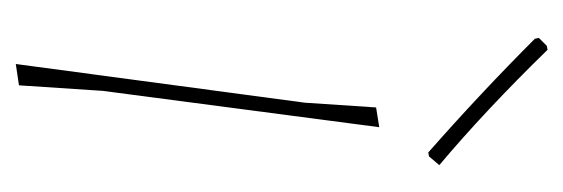

<svg xmlns="http://www.w3.org/2000/svg" viewBox="-255 -454 713 243"><g transform="rotate(90 101.5 -332.5)"><path d="M43 -669Q120 -590 189 -532L178 -519L173 -518Q98 -584 29 -653L28 -658L38 -668ZM141 -456 95 -106 88 0 61 4 110 -362 116 -452Z"/></g></svg>

Font: Alegreya Sans SC Thin
Style: Italic
Weight: 100
Italic angle: -7°
Designer: Juan Pablo del Peral
Foundry: Huerta Tipografica
Version: Version 2.007